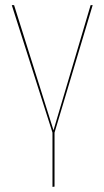

<svg xmlns="http://www.w3.org/2000/svg" viewBox="-20 -538 408 750"><path d="M193 -20V191L185 192V-20L26 -518H35L189 -29L334 -518H342Z"/></svg>

Font: Fira Sans Compressed Eight
Style: Regular
Weight: 100
Width: 1
Designer: bBox Type GmbH & Carrois Corporate GbR & Edenspiekermann AG
Foundry: bBox Type GmbH & Carrois Corporate GbR & Edenspiekermann AG
Version: Version 4.301